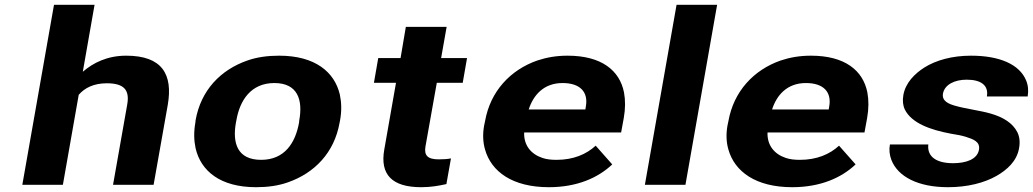

<svg xmlns="http://www.w3.org/2000/svg" viewBox="-20 -770 4304 800"><path d="M425 -423C497 -423 521 -395 510 -334L451 0H620L679 -333C701 -460 656 -538 506 -538C428 -538 369 -509 325 -471L374 -750H205L73 0H242L308 -375C333 -404 371 -423 425 -423Z M795 -269 794 -259C787 -220 788 -185 795 -152C817 -58 897 10 1047 10C1095 10 1139 4 1179 -10C1291 -49 1373 -134 1395 -259L1397 -269C1404 -308 1403 -343 1396 -376C1374 -470 1293 -538 1143 -538C1095 -538 1051 -532 1011 -518C899 -479 817 -394 795 -269ZM1227 -269 1226 -259C1211 -176 1167 -104 1068 -104C968 -104 948 -175 963 -259L965 -269C979 -351 1025 -424 1123 -424C1222 -424 1242 -352 1227 -269Z M1735 10C1776 10 1808 4 1840 -3L1859 -110C1844 -107 1827 -106 1808 -106C1762 -106 1746 -122 1753 -161L1800 -425H1908L1926 -528H1818L1841 -658H1671L1649 -528H1556L1538 -425H1630L1581 -146C1563 -43 1613 10 1735 10Z M2531 -85 2462 -163C2423 -127 2369 -104 2299 -104C2277 -104 2257 -106 2240 -112C2192 -128 2162 -165 2164 -218H2568L2579 -278C2586 -317 2586 -353 2580 -385C2562 -476 2487 -538 2345 -538C2299 -538 2258 -531 2219 -518C2107 -479 2023 -390 2001 -265L1997 -246C1991 -211 1992 -178 2001 -147C2027 -55 2115 10 2267 10C2384 10 2472 -29 2531 -85ZM2421 -326 2419 -314H2183C2202 -373 2245 -424 2324 -424C2397 -424 2432 -387 2421 -326Z M2836 0 2968 -750H2799L2667 0Z M3545 -85 3476 -163C3437 -127 3383 -104 3313 -104C3291 -104 3271 -106 3254 -112C3206 -128 3176 -165 3178 -218H3582L3593 -278C3600 -317 3600 -353 3594 -385C3576 -476 3501 -538 3359 -538C3313 -538 3272 -531 3233 -518C3121 -479 3037 -390 3015 -265L3011 -246C3005 -211 3006 -178 3015 -147C3041 -55 3129 10 3281 10C3398 10 3486 -29 3545 -85ZM3435 -326 3433 -314H3197C3216 -373 3259 -424 3338 -424C3411 -424 3446 -387 3435 -326Z M3951 -90C3885 -90 3842 -115 3848 -168H3688C3684 -147 3686 -125 3694 -104C3721 -34 3805 10 3930 10C4011 10 4081 -8 4132 -37C4176 -62 4217 -99 4226 -152C4231 -178 4228 -201 4219 -219C4200 -257 4160 -282 4107 -297C4066 -309 4002 -317 3961 -329C3932 -337 3904 -349 3909 -380C3916 -418 3958 -438 4008 -438C4068 -438 4100 -414 4092 -368H4262C4266 -393 4264 -415 4255 -436C4227 -502 4145 -538 4026 -538C3947 -538 3880 -519 3832 -489C3791 -463 3753 -425 3744 -374C3740 -351 3742 -331 3750 -314C3778 -257 3856 -229 3942 -213C3968 -209 3988 -205 4004 -200C4035 -190 4065 -180 4059 -146C4052 -106 4005 -90 3951 -90Z"/></svg>

Font: Asimov
Style: XWidIt
Weight: 500
Designer: Google
Version: Version 2.000980; 2014